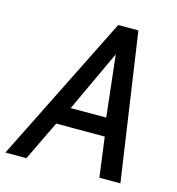

<svg xmlns="http://www.w3.org/2000/svg" viewBox="-142 -791 815 882"><g transform="rotate(15 265.5 -350.0)"><path d="M312 -700H408L510 0H410L385 -189H154L63 0H-37ZM369 -275 336 -567 200 -275Z"/></g></svg>

Font: Cabin
Style: Italic
Weight: 400
Italic angle: -7°
Designer: Pablo Impallari
Foundry: Pablo Impallari. http://www.impallari.com Igino Marini. http://www.ikern.com
Version: Version 2.200